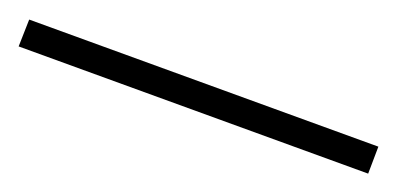

<svg xmlns="http://www.w3.org/2000/svg" viewBox="-22 -68 544 263"><g transform="rotate(20 250.0 64.0)"><path d="M505 44.5 504.5 84H-5L-4 44.5Z"/></g></svg>

Font: Merriweather 120pt
Style: Regular
Weight: 400
Version: Version 2.100